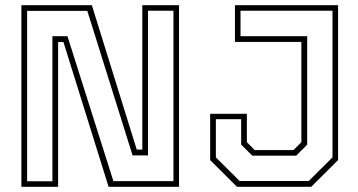

<svg xmlns="http://www.w3.org/2000/svg" viewBox="-20 -720 1380 740"><path d="M84.5 -21.5H182V-580.5H240L417 -22H648.5V-678.5H550.5V-121H491L316.5 -678H84.5ZM62.5 0V-700H334L507 -143.5H528.5V-700H670V0H398.5L224.5 -558H204V0ZM893.5 0 790 -103V-281.5H931.5V-172L962 -141.5H1111L1141.5 -172V-558.5H885.5V-700H1283V-103L1179.5 0ZM903.5 -22.5H1170L1261.5 -113.5V-678.5H907V-580.5H1164V-162.5L1121.5 -120H952.5L909.5 -162.5V-260.5H812V-113.5Z"/></svg>

Font: Tourney Thin ExtraLight
Style: Regular
Weight: 250
Version: Version 1.015